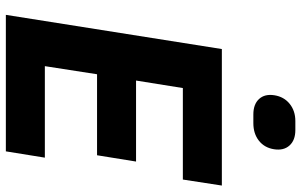

<svg xmlns="http://www.w3.org/2000/svg" viewBox="-202 -802 1005 640"><g transform="rotate(90 300.0 -482.5)"><path d="M144 -720H599L579 -590H274L249 -434H519L498 -304H228L201 -130H506L485 0H30ZM384 -965H414Q448 -965 465.5 -945.5Q483 -926 478 -894Q473 -862 449.5 -843.5Q426 -825 391 -825H362Q328 -825 310.5 -844Q293 -863 298 -895Q303 -927 326.5 -946Q350 -965 384 -965Z"/></g></svg>

Font: JetBrains Mono ExtraBold
Style: Italic
Weight: 800
Designer: Philipp Nurullin, Konstantin Bulenkov
Foundry: JetBrains
Version: Version 1.000; ttfautohint (v1.8.3)